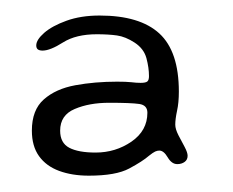

<svg xmlns="http://www.w3.org/2000/svg" viewBox="-20 -632 292 241"><path d="M91.5 -411.5Q70.5 -411.5 54.2 -417.5Q38 -423.5 29 -436Q20 -448.5 20 -468Q20 -494 35 -507.2Q50 -520.5 74.5 -525Q99 -529.5 127 -529.5Q138.5 -529.5 144.8 -528.8Q151 -528 156.5 -528Q163 -528 165 -529.8Q167 -531.5 167 -536.5Q167 -547 163.8 -559Q160.5 -571 149 -578.5Q137.5 -586 126.8 -587.5Q116 -589 101.5 -589Q75.5 -589 59.2 -578.8Q43 -568.5 33.5 -568.5Q29.5 -568.5 27.5 -570Q25.5 -571.5 25.5 -575Q25.5 -582 35.5 -590.8Q45.5 -599.5 63.5 -606Q81.5 -612.5 105 -612.5Q155.5 -612.5 180 -590Q204.5 -567.5 204.5 -517Q204.5 -503 202.2 -492.8Q200 -482.5 200 -475.5Q200 -470 204 -462.2Q208 -454.5 211.8 -447.5Q215.5 -440.5 215.5 -436.5Q215.5 -431.5 211.8 -428.8Q208 -426 202.5 -426Q195.5 -426 190.5 -434.5Q185.5 -443 180 -443Q177.5 -443 174.8 -441.8Q172 -440.5 167 -436.5Q159 -429.5 142.2 -420.5Q125.5 -411.5 91.5 -411.5ZM100 -440.5Q125 -440.5 145 -454.2Q165 -468 165 -490.5Q165 -500 154.8 -501.5Q144.5 -503 117 -503Q92 -503 73.8 -495.2Q55.5 -487.5 55.5 -468Q55.5 -452.5 67 -446.5Q78.5 -440.5 100 -440.5Z"/></svg>

Font: Gluten Thin Thin
Style: Regular
Weight: 250
Version: Version 1.300